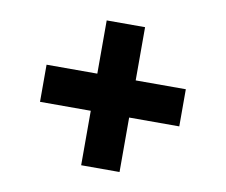

<svg xmlns="http://www.w3.org/2000/svg" viewBox="-59 -663 718 611"><g transform="rotate(10 300.0 -357.0)"><path d="M239 -123V-299H75V-419H239V-591H363V-419H525V-299H363V-123Z"/></g></svg>

Font: Red Hat Mono VF Light
Style: Regular
Weight: 300
Monospace: yes
Designer: Pentagram, MCKL
Foundry: Pentagram, MCKL
Version: Version 1.023